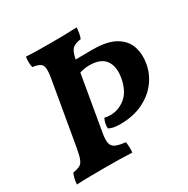

<svg xmlns="http://www.w3.org/2000/svg" viewBox="-156 -818 942 961"><g transform="rotate(-30 315.5 -338.0)"><path d="M19 3Q21 -31 33 -58Q59 -62 73 -69.5Q87 -77 94.5 -96Q102 -115 109 -153L173 -524Q179 -560 176.5 -579Q174 -598 160.5 -606Q147 -614 119 -618Q116 -631 115.5 -647Q115 -663 118 -679Q150 -677 186 -676.5Q222 -676 263 -676Q298 -676 335.5 -676.5Q373 -677 411 -679Q410 -663 407.5 -648Q405 -633 399 -618Q364 -613 349.5 -599.5Q335 -586 326 -542Q351 -542 377 -542.5Q403 -543 421 -543Q509 -543 555.5 -515.5Q602 -488 616.5 -443Q631 -398 622 -347Q612 -291 577.5 -246.5Q543 -202 487.5 -176Q432 -150 360 -150Q337 -150 321 -153Q305 -156 293 -163Q292 -194 305 -218Q318 -214 339 -214Q386 -214 425 -245.5Q464 -277 477 -345Q489 -408 463 -445.5Q437 -483 370 -483Q344 -483 314 -474L259 -155Q253 -119 257 -99.5Q261 -80 280 -71Q299 -62 337 -58Q342 -28 339 3Q298 1 260.5 0.5Q223 0 178 0Q133 0 92.5 0.5Q52 1 19 3Z"/></g></svg>

Font: Vollkorn
Style: Bold Italic
Weight: 700
Italic angle: -11°
Designer: Friedrich Althausen
Foundry: Friedrich Althausen
Version: Version 5.000; ttfautohint (v1.8.3)